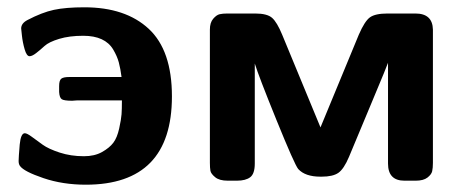

<svg xmlns="http://www.w3.org/2000/svg" viewBox="-20 -495 1273 526"><path d="M34 -99Q37 -130 48 -130Q54 -130 67.5 -120Q81 -110 97 -98.5Q113 -87 143.5 -77Q174 -67 210 -67Q239 -67 259.5 -78.5Q280 -90 290.5 -104Q301 -118 306.5 -143Q312 -168 313 -182Q314 -196 314 -220H192Q189 -220 184.5 -219.5Q180 -219 178 -219Q156 -219 149.5 -223Q143 -227 142 -243V-259Q142 -275 148 -279.5Q154 -284 169 -284H313Q310 -307 305.5 -324Q301 -341 290 -359.5Q279 -378 258.5 -387.5Q238 -397 208 -397Q170 -397 142 -388.5Q114 -380 102 -369Q90 -358 79 -349.5Q68 -341 61 -341Q53 -341 47.5 -360Q42 -379 40 -398L38 -417Q38 -431 55 -440Q95 -461 127.5 -468Q160 -475 211 -475Q324 -475 387.5 -416Q451 -357 451 -231Q451 11 215 11Q152 11 99 -7Q46 -25 35 -40Q31 -45 31 -54Q31 -63 34 -99Z M555 -49V-414Q555 -433 564 -443.5Q573 -454 581.5 -456Q590 -458 603 -458H679Q712 -458 725.5 -446Q739 -434 753 -400L858 -146L963 -400Q979 -437 993.5 -447.5Q1008 -458 1042 -458H1118Q1165 -458 1166 -414V-49Q1166 -35 1164 -26Q1162 -17 1151 -8.5Q1140 0 1119 0H1088Q1043 0 1043 -47V-323Q1039 -312 1031.5 -294Q1024 -276 998 -213.5Q972 -151 936 -65Q922 -32 907 -21.5Q892 -11 861 -11H858Q816 -11 797 -32Q787 -44 737.5 -166Q688 -288 678 -321V-47Q678 -19 665.5 -9.5Q653 0 629 0H604Q581 0 569.5 -9.5Q558 -19 556.5 -27Q555 -35 555 -49Z"/></svg>

Font: CMU Sans Serif
Style: Bold
Weight: 700
Version: Version 0.7.0